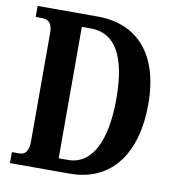

<svg xmlns="http://www.w3.org/2000/svg" viewBox="-80 -786 791 859"><g transform="rotate(10 315.0 -357.0)"><path d="M22 0H294C486 0 586 -147 586 -366C586 -593 476 -714 294 -714H22V-664H50C79 -664 98 -651 98 -603V-113C98 -67 82 -50 56 -50H22ZM275 -59H233V-656H275C384 -656 441 -560 441 -366C441 -173 384 -59 275 -59Z"/></g></svg>

Font: Noto Serif Devanagari ExtraCondensed
Style: Bold
Weight: 700
Width: 2
Designer: Universal Thirst, Indian Type Foundry and the Monotype Design Team
Foundry: Monotype Imaging Inc.
Version: Version 2.004